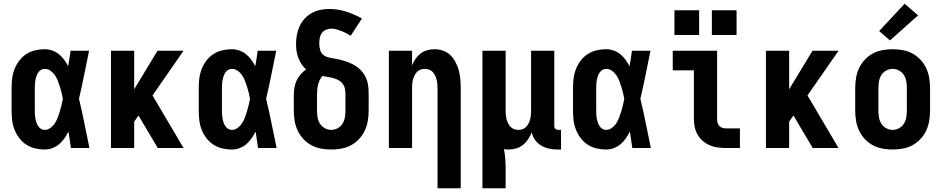

<svg xmlns="http://www.w3.org/2000/svg" viewBox="-20 -791 5040 1026"><path d="M219 8Q193 8 167.5 2Q142 -4 120.5 -18Q99 -32 83 -53Q67 -74 57.5 -98.5Q48 -123 45 -148.5Q42 -174 42 -200V-320Q42 -346 45 -371.5Q48 -397 57.5 -421.5Q67 -446 83 -467Q99 -488 120.5 -502Q142 -516 167.5 -522Q193 -528 219 -528Q240 -528 259.5 -521Q279 -514 295 -501Q311 -488 323 -471.5Q335 -455 344 -437Q348 -457 351 -478Q354 -499 357 -520H456Q443 -456 430 -391.5Q417 -327 402 -263Q418 -198 431 -132Q444 -66 458 0H359Q356 -22 352.5 -44Q349 -66 346 -88Q336 -69 324 -51.5Q312 -34 296 -20.5Q280 -7 260 0.5Q240 8 219 8ZM219 -97Q236 -97 250.5 -108Q265 -119 274 -133.5Q283 -148 289 -164Q295 -180 300 -196.5Q305 -213 309 -230Q313 -247 316 -263Q313 -280 309 -296Q305 -312 300 -328Q295 -344 289 -359.5Q283 -375 273.5 -389Q264 -403 250 -413Q236 -423 219 -423Q208 -423 199 -417.5Q190 -412 184 -403Q178 -394 174.5 -383.5Q171 -373 169 -362.5Q167 -352 166.5 -341.5Q166 -331 166 -320V-200Q166 -189 166.5 -178.5Q167 -168 169 -157.5Q171 -147 174.5 -136.5Q178 -126 184 -117Q190 -108 199 -102.5Q208 -97 219 -97Z M573 0V-520H697V-314L822 -520H961L795 -281L961 0H823L720 -174L697 -141V0Z M1219 8Q1193 8 1167.5 2Q1142 -4 1120.5 -18Q1099 -32 1083 -53Q1067 -74 1057.5 -98.5Q1048 -123 1045 -148.5Q1042 -174 1042 -200V-320Q1042 -346 1045 -371.5Q1048 -397 1057.5 -421.5Q1067 -446 1083 -467Q1099 -488 1120.5 -502Q1142 -516 1167.5 -522Q1193 -528 1219 -528Q1240 -528 1259.5 -521Q1279 -514 1295 -501Q1311 -488 1323 -471.5Q1335 -455 1344 -437Q1348 -457 1351 -478Q1354 -499 1357 -520H1456Q1443 -456 1430 -391.5Q1417 -327 1402 -263Q1418 -198 1431 -132Q1444 -66 1458 0H1359Q1356 -22 1352.5 -44Q1349 -66 1346 -88Q1336 -69 1324 -51.5Q1312 -34 1296 -20.5Q1280 -7 1260 0.5Q1240 8 1219 8ZM1219 -97Q1236 -97 1250.5 -108Q1265 -119 1274 -133.5Q1283 -148 1289 -164Q1295 -180 1300 -196.5Q1305 -213 1309 -230Q1313 -247 1316 -263Q1313 -280 1309 -296Q1305 -312 1300 -328Q1295 -344 1289 -359.5Q1283 -375 1273.5 -389Q1264 -403 1250 -413Q1236 -423 1219 -423Q1208 -423 1199 -417.5Q1190 -412 1184 -403Q1178 -394 1174.5 -383.5Q1171 -373 1169 -362.5Q1167 -352 1166.5 -341.5Q1166 -331 1166 -320V-200Q1166 -189 1166.5 -178.5Q1167 -168 1169 -157.5Q1171 -147 1174.5 -136.5Q1178 -126 1184 -117Q1190 -108 1199 -102.5Q1208 -97 1219 -97Z M1750 8Q1723 8 1695.5 3Q1668 -2 1644 -15Q1620 -28 1601 -48.5Q1582 -69 1570.5 -93.5Q1559 -118 1554.5 -145.5Q1550 -173 1550 -200V-281Q1550 -301 1553 -321Q1556 -341 1564.5 -359.5Q1573 -378 1586.5 -393.5Q1600 -409 1616 -420Q1602 -432 1591.5 -448Q1581 -464 1574 -482Q1567 -500 1564.5 -519Q1562 -538 1562 -557Q1562 -581 1566.5 -605Q1571 -629 1581 -651Q1591 -673 1607.5 -691Q1624 -709 1645.5 -721Q1667 -733 1691 -738Q1715 -743 1739 -743Q1785 -743 1829.5 -729Q1874 -715 1914 -692L1854 -600Q1842 -607 1830 -613.5Q1818 -620 1805 -625Q1792 -630 1778.5 -634Q1765 -638 1751 -638Q1736 -638 1722 -632Q1708 -626 1699.5 -614Q1691 -602 1688.5 -587.5Q1686 -573 1686 -558Q1686 -540 1691.5 -522Q1697 -504 1712 -494.5Q1727 -485 1745 -482Q1763 -479 1781 -475.5Q1799 -472 1816 -467Q1833 -462 1849.5 -455Q1866 -448 1881.5 -438Q1897 -428 1909 -415Q1921 -402 1930 -386Q1939 -370 1943.5 -352.5Q1948 -335 1949 -317Q1950 -299 1950 -281V-200Q1950 -173 1945.5 -145.5Q1941 -118 1929.5 -93.5Q1918 -69 1899 -48.5Q1880 -28 1856 -15Q1832 -2 1804.5 3Q1777 8 1750 8ZM1750 -97Q1768 -97 1784.5 -106Q1801 -115 1810.5 -130.5Q1820 -146 1823 -164Q1826 -182 1826 -200V-281Q1826 -297 1824 -312Q1822 -327 1813.5 -340Q1805 -353 1791.5 -361Q1778 -369 1763.5 -373Q1749 -377 1733.5 -379.5Q1718 -382 1703 -385Q1694 -375 1688 -362Q1682 -349 1679 -335.5Q1676 -322 1675 -308.5Q1674 -295 1674 -281V-200Q1674 -182 1677 -164Q1680 -146 1689.5 -130.5Q1699 -115 1715.5 -106Q1732 -97 1750 -97Z M2318 215V-320Q2318 -332 2317 -343.5Q2316 -355 2313 -366Q2310 -377 2305 -387.5Q2300 -398 2292 -406.5Q2284 -415 2273 -419Q2262 -423 2250 -423Q2238 -423 2227 -419Q2216 -415 2208 -406.5Q2200 -398 2195 -387.5Q2190 -377 2187 -366Q2184 -355 2183 -343.5Q2182 -332 2182 -320V0H2058V-520H2182V-442Q2189 -460 2200.5 -476.5Q2212 -493 2227.5 -505Q2243 -517 2262.5 -522.5Q2282 -528 2302 -528Q2325 -528 2348 -520Q2371 -512 2387.5 -495.5Q2404 -479 2415 -457.5Q2426 -436 2432 -413.5Q2438 -391 2440 -367.5Q2442 -344 2442 -320V215Z M2558 215V-520H2682V-200Q2682 -188 2683 -176.5Q2684 -165 2687 -154Q2690 -143 2695 -132.5Q2700 -122 2708 -113.5Q2716 -105 2727 -101Q2738 -97 2750 -97Q2762 -97 2773 -101Q2784 -105 2792 -113.5Q2800 -122 2805 -132.5Q2810 -143 2813 -154Q2816 -165 2817 -176.5Q2818 -188 2818 -200V-520H2942V-116Q2942 -108 2948 -102.5Q2954 -97 2961 -97H2978V8H2961Q2938 8 2915.5 3.5Q2893 -1 2873 -12.5Q2853 -24 2839.5 -43Q2826 -62 2821 -84Q2814 -65 2802.5 -47.5Q2791 -30 2775 -17Q2759 -4 2739 2Q2719 8 2698 8Q2692 8 2685.5 7.5Q2679 7 2673 6Q2678 31 2680 56.5Q2682 82 2682 107V215Z M3219 8Q3193 8 3167.5 2Q3142 -4 3120.5 -18Q3099 -32 3083 -53Q3067 -74 3057.5 -98.5Q3048 -123 3045 -148.5Q3042 -174 3042 -200V-320Q3042 -346 3045 -371.5Q3048 -397 3057.5 -421.5Q3067 -446 3083 -467Q3099 -488 3120.5 -502Q3142 -516 3167.5 -522Q3193 -528 3219 -528Q3240 -528 3259.5 -521Q3279 -514 3295 -501Q3311 -488 3323 -471.5Q3335 -455 3344 -437Q3348 -457 3351 -478Q3354 -499 3357 -520H3456Q3443 -456 3430 -391.5Q3417 -327 3402 -263Q3418 -198 3431 -132Q3444 -66 3458 0H3359Q3356 -22 3352.5 -44Q3349 -66 3346 -88Q3336 -69 3324 -51.5Q3312 -34 3296 -20.5Q3280 -7 3260 0.5Q3240 8 3219 8ZM3219 -97Q3236 -97 3250.5 -108Q3265 -119 3274 -133.5Q3283 -148 3289 -164Q3295 -180 3300 -196.5Q3305 -213 3309 -230Q3313 -247 3316 -263Q3313 -280 3309 -296Q3305 -312 3300 -328Q3295 -344 3289 -359.5Q3283 -375 3273.5 -389Q3264 -403 3250 -413Q3236 -423 3219 -423Q3208 -423 3199 -417.5Q3190 -412 3184 -403Q3178 -394 3174.5 -383.5Q3171 -373 3169 -362.5Q3167 -352 3166.5 -341.5Q3166 -331 3166 -320V-200Q3166 -189 3166.5 -178.5Q3167 -168 3169 -157.5Q3171 -147 3174.5 -136.5Q3178 -126 3184 -117Q3190 -108 3199 -102.5Q3208 -97 3219 -97Z M3858 0Q3837 0 3815 -3Q3793 -6 3773 -14.5Q3753 -23 3736 -37.5Q3719 -52 3708 -71Q3697 -90 3692.5 -111.5Q3688 -133 3688 -155V-415H3575V-520H3812V-155Q3812 -145 3814.5 -135.5Q3817 -126 3823.5 -118.5Q3830 -111 3839.5 -108Q3849 -105 3858 -105H3934V0ZM3784 -604V-736H3916V-604ZM3584 -604V-736H3716V-604Z M4073 0V-520H4197V-314L4322 -520H4461L4295 -281L4461 0H4323L4220 -174L4197 -141V0Z M4750 8Q4723 8 4695.5 3Q4668 -2 4644 -15Q4620 -28 4601 -48.5Q4582 -69 4570.5 -93.5Q4559 -118 4554.5 -145.5Q4550 -173 4550 -200V-320Q4550 -347 4554.5 -374.5Q4559 -402 4570.5 -426.5Q4582 -451 4601 -471.5Q4620 -492 4644 -505Q4668 -518 4695.5 -523Q4723 -528 4750 -528Q4777 -528 4804.5 -523Q4832 -518 4856 -505Q4880 -492 4899 -471.5Q4918 -451 4929.5 -426.5Q4941 -402 4945.5 -374.5Q4950 -347 4950 -320V-200Q4950 -173 4945.5 -145.5Q4941 -118 4929.5 -93.5Q4918 -69 4899 -48.5Q4880 -28 4856 -15Q4832 -2 4804.5 3Q4777 8 4750 8ZM4750 -97Q4768 -97 4784.5 -106Q4801 -115 4810.5 -130.5Q4820 -146 4823 -164Q4826 -182 4826 -200V-320Q4826 -338 4823 -356Q4820 -374 4810.5 -389.5Q4801 -405 4784.5 -414Q4768 -423 4750 -423Q4732 -423 4715.5 -414Q4699 -405 4689.5 -389.5Q4680 -374 4677 -356Q4674 -338 4674 -320V-200Q4674 -182 4677 -164Q4680 -146 4689.5 -130.5Q4699 -115 4715.5 -106Q4732 -97 4750 -97ZM4736 -575 4678 -625 4814 -771 4886 -709Z"/></svg>

Font: Iosevka SS04 Extrabold
Style: Regular
Weight: 800
Monospace: yes
Designer: Belleve Invis
Foundry: Belleve Invis
Version: Version 19.0.0; ttfautohint (v1.8.4)